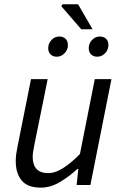

<svg xmlns="http://www.w3.org/2000/svg" viewBox="-20 -849 562 881"><path d="M167.6 12Q106.6 12 79.5 -20.8Q52.3 -53.6 52.3 -108.9Q52.3 -126.3 54.3 -141.2Q56.3 -156.2 60.3 -176L122.3 -486H198.8L138 -186.1Q134.6 -167.2 132.3 -154.6Q130 -142 130 -129.5Q130 -92.7 147.7 -73.6Q165.3 -54.5 202.9 -54.5Q230.9 -54.5 266.4 -75.7Q301.9 -96.9 346.7 -142.1L415 -486H491.4L394.8 0H331.6L339.3 -73.9H335.3Q297 -38.5 254.3 -13.3Q211.6 12 167.6 12ZM240.4 -588.8Q223.6 -588.8 212.4 -599.1Q201.2 -609.4 201.2 -628Q201.2 -649.8 216.3 -665.6Q231.5 -681.5 252.3 -681.5Q269.5 -681.5 280.5 -671.3Q291.6 -661.2 291.6 -641.7Q291.6 -620.8 276.4 -604.8Q261.3 -588.8 240.4 -588.8ZM426.3 -588.8Q409.5 -588.8 398.3 -599.1Q387.1 -609.4 387.1 -628Q387.1 -649.8 402.2 -665.6Q417.4 -681.5 438.2 -681.5Q455.3 -681.5 466.4 -671.3Q477.4 -661.2 477.4 -641.7Q477.4 -620.8 462.3 -604.8Q447.1 -588.8 426.3 -588.8ZM352.8 -714.7 261.6 -820.3 266.5 -829.4H338.3L404.7 -714.7Z"/></svg>

Font: Source Sans 3
Style: Italic
Weight: 200
Italic angle: -11°
Designer: Paul D. Hunt
Foundry: Adobe
Version: Version 3.046;hotconv 1.0.118;makeotfexe 2.5.65603